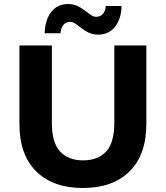

<svg xmlns="http://www.w3.org/2000/svg" viewBox="-20 -927 828 959"><path d="M394 12Q245 12 161 -71Q77 -154 77 -308V-700H239V-314Q239 -214 280.5 -170Q322 -126 395 -126Q469 -126 510 -170Q551 -214 551 -314V-700H711V-308Q711 -154 627 -71Q543 12 394 12ZM470 -754Q444 -754 424 -763.5Q404 -773 388 -785.5Q372 -798 358 -808Q344 -818 330 -818Q310 -818 297 -803Q284 -788 282 -761H203Q205 -828 236 -867.5Q267 -907 320 -907Q346 -907 366 -897.5Q386 -888 402.5 -875.5Q419 -863 433 -853Q447 -843 460 -843Q481 -843 494 -857.5Q507 -872 508 -897H587Q586 -833 554.5 -793.5Q523 -754 470 -754Z"/></svg>

Font: Montserrat Z
Style: Bold
Weight: 700
Designer: Julieta Ulanovsky
Foundry: Julieta Ulanovsky
Version: Version 8.000